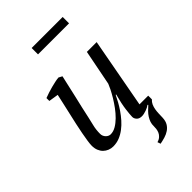

<svg xmlns="http://www.w3.org/2000/svg" viewBox="-244 -731 989 989"><g transform="rotate(-45 250.0 -237.0)"><path d="M343.8 4.9Q325.2 4.9 315.4 -5.6Q305.7 -16.1 305.7 -27.8Q305.7 -43.5 310.3 -79.8Q314.9 -116.2 329.1 -168.5H325.7Q318.4 -152.8 307.6 -133.3Q296.9 -113.8 283.2 -93.8Q269.5 -73.7 252.9 -54.9Q236.3 -36.1 217 -21.5Q197.8 -6.8 175.8 2Q153.8 10.7 129.4 10.7Q114.3 10.7 100.3 5.1Q86.4 -0.5 75.9 -10.7Q65.4 -21 59.3 -36.1Q53.2 -51.3 53.2 -70.3Q53.2 -83 56.4 -104.2Q59.6 -125.5 64.5 -151.6Q69.3 -177.7 75.9 -207.3Q82.5 -236.8 89.4 -267.1Q96.2 -297.4 102.8 -326.2Q109.4 -355 114.7 -379.9L62 -388.2V-409.2Q75.7 -414.6 91.6 -419.7Q107.4 -424.8 123.3 -429Q139.2 -433.1 154.1 -436.3Q168.9 -439.5 180.7 -440.4L199.7 -430.2Q186 -366.2 171.9 -307.4Q157.7 -248.5 144 -184.6Q139.6 -164.1 133.3 -138.7Q127 -113.3 127 -83.5Q127 -74.2 130.4 -66.9Q133.8 -59.6 139.2 -54.2Q144.5 -48.8 151.1 -45.9Q157.7 -43 164.1 -43Q183.6 -43 202.9 -54.2Q222.2 -65.4 240.5 -83.5Q258.8 -101.6 274.9 -123.5Q291 -145.5 304 -167Q316.9 -188.5 326.2 -207Q335.4 -225.6 339.4 -236.3L377.4 -430.2H448.7L377.9 -47.4H441.4V-20.5Q431.2 -11.7 425.5 0.7Q419.9 13.2 417.5 27.3Q415 41.5 414.6 56.4Q414.1 71.3 413.6 85.9Q412.6 108.9 403.6 124Q394.5 139.2 380.1 148.9Q365.7 158.7 347.7 164.1Q329.6 169.4 311.5 172.9L305.7 155.8Q321.3 151.4 330.3 142.8Q339.4 134.3 343.8 124.3Q348.1 114.3 349.4 103.8Q350.6 93.3 350.6 84.5Q350.1 69.3 354.5 56.4Q358.9 43.5 366.5 31.5Q374 19.5 384.8 8.5Q395.5 -2.4 408.2 -13.7L405.3 -16.6Q400.4 -12.7 393.1 -8.8Q385.7 -4.9 377.2 -2Q368.7 1 360.1 2.9Q351.6 4.9 343.8 4.9ZM190.4 -599.1V-645.5H416.5V-599.1Z"/></g></svg>

Font: PT Astra Serif
Style: Italic
Weight: 400
Italic angle: -16°
Designer: A.Korolkova, I. Chaeva
Foundry: ParaType Ltd
Version: Version 1.001